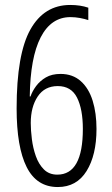

<svg xmlns="http://www.w3.org/2000/svg" viewBox="-20 -742 452 774"><path d="M47 -305Q47 -524 102.5 -623Q158 -722 263 -722Q304 -722 336 -711V-661Q321 -666 302 -669.5Q283 -673 264 -673Q186 -673 144 -591.5Q102 -510 100 -353H103Q110 -374 125.5 -395Q141 -416 165 -430Q189 -444 224 -444Q273 -444 305.5 -415Q338 -386 353.5 -336Q369 -286 369 -222Q369 -117 329 -52.5Q289 12 213 12Q128 12 87.5 -68.5Q47 -149 47 -305ZM211 -38Q314 -38 314 -222Q314 -302 290.5 -348.5Q267 -395 213 -395Q160 -395 132 -353Q104 -311 104 -246Q104 -217 108.5 -181Q113 -145 124.5 -112.5Q136 -80 157 -59Q178 -38 211 -38Z"/></svg>

Font: Noto Sans Thai ExtCond Light
Style: Regular
Weight: 300
Width: 2
Designer: Monotype Design Team
Foundry: Monotype Imaging Inc.
Version: Version 2.002; ttfautohint (v1.8.4.7-5d5b)